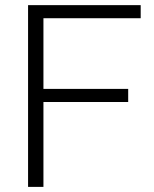

<svg xmlns="http://www.w3.org/2000/svg" viewBox="-20 -731 602 751"><path d="M481.4 -332H149.9V0H89.8V-710.9H530.3V-659.7H149.9V-383.3H481.4Z"/></svg>

Font: Vazir Thin
Style: Thin
Weight: 100
Designer: Saber Rastikerdar
Foundry: Saber Rastikerdar
Version: Version 30.0.0